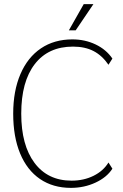

<svg xmlns="http://www.w3.org/2000/svg" viewBox="-20 -901 597 931"><path d="M44 -350Q44 -460 79 -541.5Q114 -623 178.5 -666.5Q243 -710 331 -710Q392 -710 443.5 -685.5Q495 -661 525 -617L506 -587Q475 -632 433.5 -653.5Q392 -675 334 -675Q214 -675 148.5 -590Q83 -505 83 -350Q83 -197 147.5 -111Q212 -25 327 -25Q386 -25 433.5 -48.5Q481 -72 506 -113L525 -83Q498 -41 443 -15.5Q388 10 324 10Q237 10 174 -33Q111 -76 77.5 -157Q44 -238 44 -350ZM386 -881H433L347 -754H314Z"/></svg>

Font: Sarabun Thin
Style: Regular
Weight: 250
Designer: Suppakit Chalermlarp | Katatrad Co.,Ltd.
Foundry: Cadson Demak Co.,Ltd.
Version: Version 1.000; ttfautohint (v1.6)